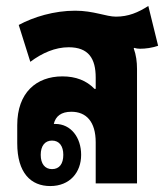

<svg xmlns="http://www.w3.org/2000/svg" viewBox="-20 -617 563 646"><path d="M149 9C215 9 253 -37 253 -96C253 -154 219 -200 166 -200H161C167 -226 186 -241 220 -241C270 -241 302 -208 302 -138V0H441V-385C441 -409 438 -432 430 -454L431 -456C438 -454 444 -453 451 -453C470 -453 492 -456 512 -463L479 -597C445 -575 412 -561 370 -561C337 -561 295 -581 233 -581C162 -581 93 -560 43 -533L82 -409C122 -439 166 -458 211 -458C278 -458 302 -420 302 -356V-318H298C271 -346 235 -360 190 -360C102 -360 38 -305 38 -196V-135C38 -35 84 9 149 9ZM155 -48C131 -48 117 -66 117 -96C117 -126 131 -144 155 -144C180 -144 193 -125 193 -96C193 -66 180 -48 155 -48Z"/></svg>

Font: Noto Sans Thai Looped ExtraCondensed ExtraBold
Style: Regular
Weight: 800
Width: 2
Designer: Sasikarn Vongin, Ben Mitchell
Foundry: The Fontpad Ltd
Version: Version 1.001